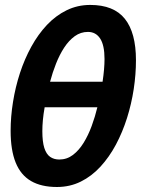

<svg xmlns="http://www.w3.org/2000/svg" viewBox="-20 -745 576 775"><path d="M210 9.8Q146.5 9.8 105 -14.4Q63.5 -38.6 43.2 -88.9Q22.9 -139.2 22.9 -216.8Q22.9 -273.9 32.5 -333.5Q42 -393.1 60.5 -450Q79.1 -506.8 106.4 -556.6Q133.8 -606.4 169.4 -644.3Q205.1 -682.1 249 -703.6Q293 -725.1 344.2 -725.1Q439.5 -725.1 484.1 -668.9Q528.8 -612.8 528.8 -502Q528.8 -445.3 519.8 -385.5Q510.7 -325.7 492.7 -268.6Q474.6 -211.4 447.8 -161.1Q420.9 -110.8 385.5 -72.3Q350.1 -33.7 306.2 -12Q262.2 9.8 210 9.8ZM219.2 -101.1Q250 -101.1 274.4 -119.6Q298.8 -138.2 317.6 -168.7Q336.4 -199.2 350.1 -236.6Q363.8 -273.9 373 -312H160.2Q155.3 -284.2 153.1 -260.3Q150.9 -236.3 150.9 -215.8Q150.9 -172.9 158.9 -147.7Q167 -122.6 182.4 -111.8Q197.8 -101.1 219.2 -101.1ZM182.1 -415H394Q397.9 -440.9 399.9 -464.1Q401.9 -487.3 401.9 -506.8Q401.9 -562.5 384.3 -589.4Q366.7 -616.2 335 -616.2Q305.7 -616.2 281.7 -598.9Q257.8 -581.5 239 -552.7Q220.2 -523.9 206.1 -488Q191.9 -452.1 182.1 -415Z"/></svg>

Font: Open Sans Condensed
Style: Italic
Weight: 400
Width: 3
Italic angle: -12°
Designer: Monotype Design Team
Foundry: Monotype Imaging Inc.
Version: Version 3.000